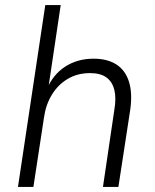

<svg xmlns="http://www.w3.org/2000/svg" viewBox="-20 -739 611 759"><path d="M51 0 159 -719H220L170 -384H164Q189 -444 237.5 -475.5Q286 -507 350 -507Q404 -507 439.5 -484.5Q475 -462 489.5 -417Q504 -372 495 -306L448 0H387L432 -305Q440 -351 432 -383.5Q424 -416 400.5 -433Q377 -450 336 -450Q286 -450 247.5 -427Q209 -404 185 -364.5Q161 -325 154 -275L112 0Z"/></svg>

Font: Nunitoga
Style: Light Italic
Weight: 300
Italic angle: -9°
Designer: Vernon Adams
Foundry: Vernon Adams
Version: Version 1.0